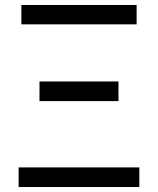

<svg xmlns="http://www.w3.org/2000/svg" viewBox="-20 -753 635 773"><path d="M55 0H541V-79H55ZM139 -346H457V-425H139ZM66 -655H530V-733H66Z"/></svg>

Font: Noto Sans CJK SC
Style: Regular
Weight: 400
Designer: Ryoko NISHIZUKA 西塚涼子 (kana, bopomofo & ideographs); Paul D. Hunt (Latin, Greek & Cyrillic); Sandoll Communications 산돌커뮤니
Foundry: Adobe
Version: Version 2.004;hotconv 1.0.118;makeotfexe 2.5.65603